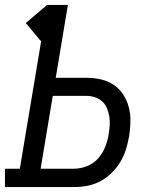

<svg xmlns="http://www.w3.org/2000/svg" viewBox="-30 -755 650 775"><path d="M-10 0V-74H50L136 -588L74 -662L160 -735H244L195 -441H319Q349 -441 377.5 -434.5Q406 -428 429 -412.5Q452 -397 467.5 -373Q483 -349 490 -321.5Q497 -294 496.5 -263.5Q496 -233 491 -204Q486 -177 478 -151Q470 -125 455.5 -101Q441 -77 420 -56.5Q399 -36 374 -23Q349 -10 322.5 -5Q296 0 269 0ZM134 -74H269Q295 -74 321.5 -84.5Q348 -95 366.5 -116Q385 -137 395 -163Q405 -189 409 -215Q412 -233 413 -251Q414 -269 411 -286Q408 -303 401.5 -318.5Q395 -334 382.5 -345.5Q370 -357 353.5 -362.5Q337 -368 319 -368H183Z"/></svg>

Font: Iosevka Curly Slab Extended
Style: Italic
Weight: 400
Width: 7
Italic angle: -9°
Monospace: yes
Designer: Belleve Invis
Foundry: Belleve Invis
Version: Version 11.1.0; ttfautohint (v1.8.3)